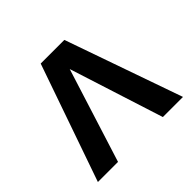

<svg xmlns="http://www.w3.org/2000/svg" viewBox="-110 -787 601 601"><g transform="rotate(-45 190.5 -486.5)"><path d="M192 -604.3 93.4 -291.9H4.3L139.9 -680.7H244.6L381 -291.9H291.9Z"/></g></svg>

Font: Puralecka Narrow
Style: Regular
Weight: 400
Designer: Hector Gatti, Marcela Romero, Pablo Cosgaya and Nicolas Silva
Version: Version 1.004;PS 001.004;hotconv 1.0.70;makeotf.lib2.5.58329